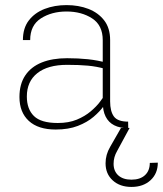

<svg xmlns="http://www.w3.org/2000/svg" viewBox="-20 -508 645 761"><path d="M243.7 -487.8Q196.3 -487.8 157 -472.7Q117.7 -457.5 94.2 -427Q70.8 -396.5 70.8 -349.1H99.6Q99.6 -407.7 142.1 -435.1Q184.6 -462.4 243.7 -462.4Q303.2 -462.4 345.2 -435.1Q387.2 -407.7 387.2 -349.1V-104Q387.2 -68.8 398.7 -45.9Q410.2 -22.9 432.6 -11.5Q455.1 0 488.3 0L487.8 -25.9Q446.3 -25.9 431.4 -46.4Q416.5 -66.9 416.5 -106V-349.1Q416.5 -396.5 393.1 -427Q369.6 -457.5 330.6 -472.7Q291.5 -487.8 243.7 -487.8ZM413.1 -122.6 396 -132.8Q389.6 -122.6 376 -104.2Q362.3 -85.9 339.6 -66.7Q316.9 -47.4 284.7 -33.9Q252.4 -20.5 209 -20.5Q142.6 -20.5 114.5 -48.1Q86.4 -75.7 86.4 -125.5Q86.4 -185.1 127.9 -218Q169.4 -251 246.1 -251Q293.5 -251 328.1 -247.8Q362.8 -244.6 396 -235.4L404.8 -258.8Q367.7 -269 328.9 -273.2Q290 -277.3 246.1 -277.3Q187.5 -277.3 145.3 -260.3Q103 -243.2 80.1 -209Q57.1 -174.8 57.1 -123.5Q57.1 -63 94.2 -28.8Q131.3 5.4 200.7 5.4Q251.5 5.4 288.6 -9Q325.7 -23.4 350.8 -44.9Q376 -66.4 391.1 -87.6Q406.2 -108.9 413.1 -122.6ZM501 232.9Q547.9 232.9 576.7 206.3Q605.5 179.7 605.5 136.7L573.7 137.7Q573.7 168.9 554.4 186.5Q535.2 204.1 501 204.1Q467.8 204.1 449 187.3Q430.2 170.4 430.2 141.1Q430.2 114.3 444.3 90.3L493.2 0V-1H459V0L416.5 74.2Q398.4 105 398.4 139.2Q398.4 181.2 426.8 207Q455.1 232.9 501 232.9Z"/></svg>

Font: Estedad-FD-VF Thin
Style: Regular
Weight: 100
Designer: Amin Abedi
Version: Version 5.0